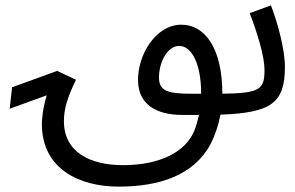

<svg xmlns="http://www.w3.org/2000/svg" viewBox="-20 -423 1098 715"><path d="M659 5C681 5 701 5 721 5C716 26 711 47 703 65C671 142 577 192 438 192C319 192 218 146 218 28C218 -19 232 -62 263 -126L193 -159L25 -98L16 -18L154 -68C139 -18 136 20 136 39C136 205 274 272 422 272C575 272 702 229 764 114C781 80 794 42 801 4C990 -3 1041 -39 1041 -174C1041 -239 1014 -338 989 -403L910 -374C939 -298 965 -213 965 -163C965 -90 949 -76 808 -74C808 -239 746 -331 655 -331C561 -331 492 -220 494 -121C496 -35 561 5 659 5ZM691 -74C604 -74 572 -85 572 -134C572 -192 604 -252 647 -252C695 -252 729 -183 729 -76V-74C717 -74 704 -74 691 -74Z"/></svg>

Font: Noto Sans Arabic SemCond
Style: Regular
Weight: 400
Width: 4
Designer: Monotype Design Team, Nadine Chahine, Nizar Qandah and Khaled Hosny
Foundry: Monotype Imaging Inc.
Version: Version 2.012